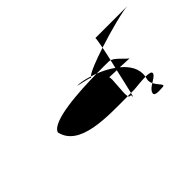

<svg xmlns="http://www.w3.org/2000/svg" viewBox="-47 -901 921 921"><g transform="rotate(-45 413.0 -441.0)"><path d="M160 -446C187 -324 375 -331 520 -332C513 -358 530 -450 521 -459L571 -457C560 -407 548 -359 542 -332H562C574 -332 615 -338 646 -338C655 -384 630 -425 591 -457L655 -454C638 -464 609 -504 584 -512L574 -470C549 -488 520 -503 491 -514C373 -513 177 -502 160 -446ZM386 -539C372 -539 460 -524 458 -518C459 -520 459 -522 462 -524C432 -534 404 -539 386 -539ZM462 -524C478 -539 535 -561 599 -582C595 -562 590 -537 584 -512C581 -513 578 -514 575 -514C564 -514 532 -515 491 -514C481 -518 471 -521 462 -524ZM607 -639C609 -639 606 -616 599 -582C690 -612 797 -639 826 -639ZM520 -332H542C539 -320 537 -313 536 -311C534 -320 534 -323 536 -325C528 -323 522 -325 520 -332ZM537 -310C537 -310 536 -311 536 -311C536 -311 537 -310 537 -310ZM615 -260C608 -238 650 -244 665 -244C696 -244 662 -264 648 -293C633 -284 619 -274 615 -260ZM646 -338C668 -338 687 -335 683 -323C680 -312 663 -303 648 -293C642 -304 640 -316 644 -328C645 -332 645 -334 646 -338Z"/></g></svg>

Font: Alpina
Style: Obl
Weight: 400
Version: Version 0.9